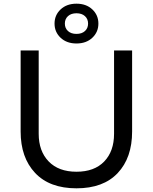

<svg xmlns="http://www.w3.org/2000/svg" viewBox="-20 -1004 829 1042"><path d="M92 -290V-730H190V-278Q190 -184 244 -128Q298 -72 395 -72Q492 -72 545.5 -127.5Q599 -183 599 -278V-730H697V-290Q697 -148 619 -65Q541 18 395 18Q249 18 170.5 -65.5Q92 -149 92 -290ZM276 -876Q276 -922 309 -953Q342 -984 395 -984Q448 -984 481 -953Q514 -922 514 -876Q514 -830 481 -799Q448 -768 395 -768Q342 -768 309 -799Q276 -830 276 -876ZM458 -876Q458 -901 441 -916.5Q424 -932 395 -932Q366 -932 349 -916.5Q332 -901 332 -876Q332 -851 349 -835.5Q366 -820 395 -820Q424 -820 441 -835.5Q458 -851 458 -876Z"/></svg>

Font: Sora-SIA
Style: Regular
Weight: 400
Designer: Jonathan Barnbrook, Julián Moncada
Foundry: Barnbrook Fonts
Version: Version 2.000